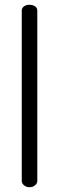

<svg xmlns="http://www.w3.org/2000/svg" viewBox="-20 -783 248 803"><path d="M103 0Q90 0 80.5 -8Q71 -16 71 -26V-739Q71 -750 80.5 -756.5Q90 -763 103 -763Q117 -763 126.5 -756.5Q136 -750 136 -739V-26Q136 -16 126.5 -8Q117 0 103 0Z"/></svg>

Font: Dosis ExtraLight
Style: Regular
Weight: 400
Version: Version 3.001; ttfautohint (v1.8.2)